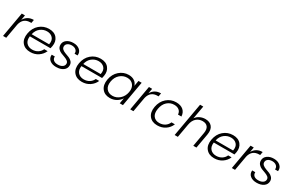

<svg xmlns="http://www.w3.org/2000/svg" viewBox="180 -2190 5532 3649"><g transform="rotate(30 2946.5 -366.0)"><path d="M100 0H30L126 -546H196L177 -437Q246 -556 386 -556L373 -483H353Q195 -483 157 -323Z M713 -494Q634 -494 569.5 -443.5Q505 -393 485 -300H868Q887 -393 840.5 -443.5Q794 -494 713 -494ZM909 -173Q875 -93 800.5 -42.5Q726 8 627 8Q509 8 447 -68.5Q385 -145 408 -273Q431 -402 519 -478Q607 -554 726 -554Q843 -554 901 -481.5Q959 -409 940 -302Q934 -272 928 -248H475Q462 -155 509 -103Q556 -51 637 -51Q706 -51 758 -84Q810 -117 834 -173Z M1408 -147Q1408 -76 1349 -34Q1290 8 1196 8Q1108 8 1055 -35.5Q1002 -79 1010 -154H1078Q1074 -106 1106 -77Q1138 -48 1200 -48Q1263 -48 1301 -74.5Q1339 -101 1339 -145Q1339 -179 1310 -201Q1281 -223 1239.5 -237.5Q1198 -252 1157 -268.5Q1116 -285 1087 -318.5Q1058 -352 1058 -401Q1058 -469 1114.5 -511.5Q1171 -554 1259 -554Q1346 -554 1399 -507.5Q1452 -461 1442 -387H1376Q1382 -437 1347 -467.5Q1312 -498 1254 -498Q1200 -498 1164.5 -472.5Q1129 -447 1129 -404Q1129 -368 1157.5 -344Q1186 -320 1227 -305.5Q1268 -291 1309.5 -274.5Q1351 -258 1379.5 -226Q1408 -194 1408 -147Z M1845 -494Q1766 -494 1701.5 -443.5Q1637 -393 1617 -300H2000Q2019 -393 1972.5 -443.5Q1926 -494 1845 -494ZM2041 -173Q2007 -93 1932.5 -42.5Q1858 8 1759 8Q1641 8 1579 -68.5Q1517 -145 1540 -273Q1563 -402 1651 -478Q1739 -554 1858 -554Q1975 -554 2033 -481.5Q2091 -409 2072 -302Q2066 -272 2060 -248H1607Q1594 -155 1641 -103Q1688 -51 1769 -51Q1838 -51 1890 -84Q1942 -117 1966 -173Z M2162 -274Q2184 -400 2271.5 -477Q2359 -554 2473 -554Q2551 -554 2601 -518Q2651 -482 2666 -426L2687 -546H2757L2661 0H2591L2612 -121Q2578 -65 2514.5 -28.5Q2451 8 2373 8Q2260 8 2200 -69.5Q2140 -147 2162 -274ZM2475 -493Q2387 -493 2319.5 -434Q2252 -375 2234 -274Q2216 -173 2262.5 -113Q2309 -53 2397 -53Q2483 -53 2552 -113.5Q2621 -174 2639 -273Q2657 -372 2609.5 -432.5Q2562 -493 2475 -493Z M2891 0H2821L2917 -546H2987L2968 -437Q3037 -556 3177 -556L3164 -483H3144Q2986 -483 2948 -323Z M3514 -554Q3615 -554 3671.5 -504Q3728 -454 3732 -368H3657Q3654 -427 3613.5 -460.5Q3573 -494 3504 -494Q3419 -494 3354.5 -436.5Q3290 -379 3271 -273Q3252 -166 3296.5 -108.5Q3341 -51 3425 -51Q3495 -51 3547 -84.5Q3599 -118 3624 -178H3699Q3665 -94 3590 -43Q3515 8 3415 8Q3298 8 3237 -68.5Q3176 -145 3199 -273Q3222 -401 3309.5 -477.5Q3397 -554 3514 -554Z M3796 0 3927 -740H3997L3946 -453Q3981 -503 4036 -529.5Q4091 -556 4154 -556Q4250 -556 4300.5 -495.5Q4351 -435 4331 -320L4274 0H4205L4260 -312Q4275 -401 4239.5 -448Q4204 -495 4127 -495Q4048 -495 3992 -445Q3936 -395 3919 -298V-299L3866 0Z M4750 -494Q4671 -494 4606.5 -443.5Q4542 -393 4522 -300H4905Q4924 -393 4877.5 -443.5Q4831 -494 4750 -494ZM4946 -173Q4912 -93 4837.5 -42.5Q4763 8 4664 8Q4546 8 4484 -68.5Q4422 -145 4445 -273Q4468 -402 4556 -478Q4644 -554 4763 -554Q4880 -554 4938 -481.5Q4996 -409 4977 -302Q4971 -272 4965 -248H4512Q4499 -155 4546 -103Q4593 -51 4674 -51Q4743 -51 4795 -84Q4847 -117 4871 -173Z M5121 0H5051L5147 -546H5217L5198 -437Q5267 -556 5407 -556L5394 -483H5374Q5216 -483 5178 -323Z M5807 -147Q5807 -76 5748 -34Q5689 8 5595 8Q5507 8 5454 -35.5Q5401 -79 5409 -154H5477Q5473 -106 5505 -77Q5537 -48 5599 -48Q5662 -48 5700 -74.5Q5738 -101 5738 -145Q5738 -179 5709 -201Q5680 -223 5638.5 -237.5Q5597 -252 5556 -268.5Q5515 -285 5486 -318.5Q5457 -352 5457 -401Q5457 -469 5513.5 -511.5Q5570 -554 5658 -554Q5745 -554 5798 -507.5Q5851 -461 5841 -387H5775Q5781 -437 5746 -467.5Q5711 -498 5653 -498Q5599 -498 5563.5 -472.5Q5528 -447 5528 -404Q5528 -368 5556.5 -344Q5585 -320 5626 -305.5Q5667 -291 5708.5 -274.5Q5750 -258 5778.5 -226Q5807 -194 5807 -147Z"/></g></svg>

Font: Poppins Light
Style: Italic
Weight: 300
Italic angle: -10°
Designer: Ninad Kale (Devanagari), Jonny Pinhorn (Latin)
Foundry: Indian Type Foundry
Version: Version 3.200;PS 1.000;hotconv 16.6.54;makeotf.lib2.5.65590